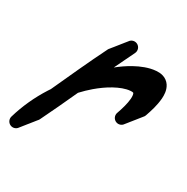

<svg xmlns="http://www.w3.org/2000/svg" viewBox="-211 -634 735 755"><g transform="rotate(30 156.5 -257.0)"><path d="M270.9 -246 270.8 -245.7 270.7 -245.6C265.9 -231.7 273.3 -216.5 287.2 -211.7C299 -207.6 311.6 -212.4 318.1 -222.4C319.4 -223.6 320.4 -225 321.4 -226.5C322.6 -227.7 323.7 -229.1 324.7 -230.6C325.9 -231.8 327 -233.2 328 -234.7C329.2 -235.9 330.3 -237.3 331.2 -238.8C332.4 -240 333.5 -241.4 334.5 -242.9C335.7 -244.1 336.8 -245.5 337.8 -246.9C339 -248.2 340.1 -249.6 341 -251C342.3 -252.3 343.4 -253.6 344.3 -255.1C345.5 -256.4 346.6 -257.7 347.6 -259.2C348.8 -260.5 349.9 -261.8 350.9 -263.3C352.1 -264.6 353.2 -265.9 354.1 -267.4C355.4 -268.6 356.4 -270 357.4 -271.5C358.6 -272.7 359.7 -274.1 360.7 -275.6C361.9 -276.8 363 -278.2 364 -279.7C365.2 -280.9 366.3 -282.3 367.2 -283.8C369.9 -286.5 372.1 -289.8 373.4 -293.6C383 -321.4 392.1 -349.4 394.9 -382.4C395.5 -390.7 395.6 -399.4 394.3 -409C393 -418.4 390.2 -429.2 383.2 -439.9C376.3 -450.7 363.9 -459.5 352.3 -462.7C340.5 -466.4 330 -466 321.7 -465.5C304.2 -464.2 288.4 -460 273.5 -454.6C258.6 -449.3 244.7 -442.6 231.4 -435.3C209.3 -423.2 189.1 -409 169.9 -393.6C184.3 -424.2 198.9 -454.6 213.9 -484.8L213.9 -484.8C220.4 -498 215.1 -514 201.9 -520.5C189.7 -526.6 175.1 -522.3 167.9 -511.1C166.6 -509.9 165.6 -508.5 164.6 -507C163.4 -505.8 162.3 -504.4 161.3 -502.9C160.1 -501.7 159 -500.4 158 -498.9C156.8 -497.6 155.7 -496.3 154.8 -494.8C153.6 -493.5 152.5 -492.2 151.5 -490.7C150.3 -489.4 149.2 -488.1 148.2 -486.6C147 -485.4 145.9 -484 145 -482.5C143.7 -481.3 142.7 -479.9 141.7 -478.4C140.5 -477.2 139.4 -475.8 138.4 -474.3C137.2 -473.1 136.1 -471.7 135.1 -470.2C133.9 -469 132.8 -467.6 131.9 -466.1C130.6 -464.9 129.6 -463.5 128.6 -462C127.4 -460.8 126.3 -459.5 125.3 -458C124.1 -456.7 123 -455.4 122 -453.9C120.8 -452.6 119.7 -451.3 118.8 -449.8C116.9 -447.8 115.1 -445.7 113.9 -443.1C73.2 -361.4 35.8 -278.6 -1.9 -196.3C-4.4 -192.6 -6.9 -188.9 -9.3 -185.1C-40.9 -135.6 -65.7 -81.7 -82.2 -25.1C-85.7 -13 -80.1 0.4 -68.3 6.2C-56.1 12.2 -41.6 7.9 -34.4 -3.2C-33.2 -4.5 -32.1 -5.8 -31.1 -7.3C-29.9 -8.5 -28.8 -9.9 -27.8 -11.4C-26.6 -12.6 -25.5 -14 -24.6 -15.5C-23.4 -16.7 -22.3 -18.1 -21.3 -19.6C-20.1 -20.8 -19 -22.2 -18 -23.7C-16.8 -24.9 -15.7 -26.3 -14.8 -27.8C-13.5 -29 -12.5 -30.4 -11.5 -31.9C-10.3 -33.1 -9.2 -34.4 -8.2 -35.9C-7 -37.2 -5.9 -38.5 -4.9 -40C-3.7 -41.3 -2.6 -42.6 -1.7 -44.1C-0.5 -45.4 0.6 -46.7 1.6 -48.2C2.8 -49.4 3.9 -50.8 4.9 -52.3C6.1 -53.5 7.2 -54.9 8.1 -56.4C9.4 -57.6 10.4 -59 11.4 -60.5C12.6 -61.7 13.7 -63.1 14.7 -64.6C16.6 -66.5 18.4 -68.8 19.7 -71.4C46.5 -125.9 72 -180.9 97.2 -235.9C97.6 -236.5 98 -237.1 98.4 -237.7C111.6 -251.9 125.6 -265.4 140.2 -277.9C160.5 -295.1 182 -310.8 204.7 -323.2C227.1 -335.5 251.5 -345.4 273 -346.9C278.7 -347.3 282.5 -347.1 284.2 -346.4C286.2 -345.7 285.8 -345.8 286.6 -344.8C287.4 -343.7 288.7 -340.7 289.2 -336.3C289.8 -331.8 289.9 -326.5 289.5 -320.8C287.6 -297.5 279.8 -271.3 270.9 -246Z"/></g></svg>

Font: Ambarawa
Style: Script
Weight: 500
Foundry: Ekosamp
Version: Version 1.001;